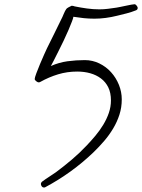

<svg xmlns="http://www.w3.org/2000/svg" viewBox="-20 -791 653 883"><path d="M613.3 -754.9Q613.3 -746.1 604.5 -743.2Q585 -735.4 562.5 -729.5Q540 -723.6 519.5 -718.8Q464.8 -705.1 414.1 -705.1Q389.6 -705.1 365.7 -707.5Q341.8 -710 317.4 -713.9Q317.4 -709 311 -692.4Q304.7 -675.8 294.9 -652.8Q285.2 -629.9 272.5 -603.5Q259.8 -577.1 248 -553.7Q236.3 -530.3 227.1 -512.2Q217.8 -494.1 213.9 -487.3Q251 -503.9 290.5 -509.3Q330.1 -514.6 370.1 -514.6Q405.3 -514.6 436.5 -499.5Q467.8 -484.4 490.7 -459Q513.7 -433.6 526.9 -400.9Q540 -368.2 540 -334Q540 -296.9 529.3 -263.7Q518.6 -230.5 500.5 -200.2Q482.4 -169.9 459 -142.6Q435.5 -115.2 410.2 -90.8Q360.4 -43 304.2 -2.4Q248 38.1 187.5 70.3Q186.5 71.3 182.6 71.3Q175.8 71.3 171.9 65.9Q168 60.5 168 54.7Q168 49.8 172.9 44.9Q188.5 33.2 204.6 22.9Q220.7 12.7 237.3 1Q275.4 -27.3 311 -57.6Q346.7 -87.9 378.9 -122.1Q398.4 -142.6 418.5 -166.5Q438.5 -190.4 454.6 -216.8Q470.7 -243.2 480.5 -271.5Q490.2 -299.8 490.2 -329.1Q490.2 -364.3 478 -389.2Q465.8 -414.1 444.3 -430.2Q422.9 -446.3 395 -454.1Q367.2 -461.9 335 -461.9Q289.1 -461.9 247.1 -449.2Q205.1 -436.5 165 -414.1Q161.1 -412.1 158.2 -412.1Q153.3 -412.1 146.5 -417.5Q139.6 -422.9 139.6 -427.7Q139.6 -433.6 147 -453.6Q154.3 -473.6 164.1 -496.6Q173.8 -519.5 183.1 -540.5Q192.4 -561.5 196.3 -569.3Q212.9 -602.5 229 -635.3Q245.1 -668 261.7 -702.1Q266.6 -710.9 272.9 -726.6Q279.3 -742.2 285.2 -750Q287.1 -752.9 295.9 -757.8Q304.7 -762.7 309.6 -764.6Q313.5 -764.6 316.9 -763.7Q320.3 -762.7 323.2 -761.7Q351.6 -755.9 379.9 -752Q408.2 -748 437.5 -748Q457 -748 476.6 -750.5Q496.1 -752.9 515.6 -755.9Q521.5 -756.8 533.7 -759.3Q545.9 -761.7 559.1 -764.6Q572.3 -767.6 583.5 -769.5Q594.7 -771.5 598.6 -771.5Q603.5 -771.5 608.4 -765.1Q613.3 -758.8 613.3 -754.9Z"/></svg>

Font: Calligraffitti
Style: Regular
Weight: 400
Designer: Dathan Boardman
Foundry: Open Window
Version: Version 1.002